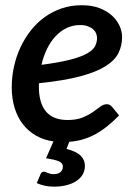

<svg xmlns="http://www.w3.org/2000/svg" viewBox="-20 -537 523 736"><path d="M287 -441Q259 -441 235.2 -429.5Q211.5 -418 192.8 -397.8Q174 -377.5 160.2 -349.5Q146.5 -321.5 139 -288.5Q208 -297.5 250 -308.5Q292 -319.5 314.5 -332.5Q337 -345.5 344.5 -360.2Q352 -375 352 -391.5Q352 -399.5 348.5 -408.5Q345 -417.5 337.2 -424.5Q329.5 -431.5 317 -436.2Q304.5 -441 287 -441ZM185 5Q148 0 118.2 -17Q88.5 -34 67.8 -60.8Q47 -87.5 36 -123.5Q25 -159.5 25 -202.5Q25 -242.5 33.5 -281.2Q42 -320 58.2 -355Q74.5 -390 97.8 -419.8Q121 -449.5 150.8 -471Q180.5 -492.5 216.2 -504.8Q252 -517 293 -517Q332.5 -517 361.5 -505.8Q390.5 -494.5 409.8 -476.8Q429 -459 438.5 -437.5Q448 -416 448 -395.5Q448 -362 434.2 -334Q420.5 -306 385 -283.5Q349.5 -261 287.8 -244.5Q226 -228 129.5 -218Q129 -215 129 -211.8Q129 -208.5 129 -205Q129 -141.5 156.5 -109.2Q184 -77 239 -77Q273.5 -77 296.5 -86.5Q319.5 -96 335.8 -107.2Q352 -118.5 364.2 -128Q376.5 -137.5 390 -137.5Q400.5 -137.5 409.5 -127.5L436.5 -94.5Q413 -70.5 390.8 -52.8Q368.5 -35 345.5 -22.5Q322.5 -10 298 -2.8Q273.5 4.5 245.5 6.5L235 34Q273 43.5 289.2 59.8Q305.5 76 305.5 98.5Q305.5 117.5 296.8 132.2Q288 147 272.2 157.2Q256.5 167.5 234.8 173Q213 178.5 187 178.5Q168 178.5 151.8 175Q135.5 171.5 121 165L135 131.5Q139 121 149 121Q152 121 155.2 122.5Q158.5 124 162.8 125.8Q167 127.5 172.5 129Q178 130.5 186 130.5Q203.5 130.5 212.2 122.2Q221 114 221 102.5Q221 87.5 205 81Q189 74.5 156.5 69.5Z"/></svg>

Font: Lato SemiBold
Style: Italic
Weight: 600
Italic angle: -7°
Designer: Lukasz Dziedzic with Adam Twardoch and Botio Nikoltchev
Foundry: tyPoland Lukasz Dziedzic
Version: Version 2.015; 2015-08-06; http://www.latofonts.com/